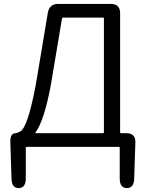

<svg xmlns="http://www.w3.org/2000/svg" viewBox="-20 -752 745 983"><path d="M76 211Q40 211 39 163L33 -22Q31 -70 60 -70Q65 -70 82 -78Q121 -95 162 -312Q166 -335 170 -358L225 -687Q233 -732 278 -732H547Q595 -732 595 -684V-75Q595 -70 600 -70H627Q675 -70 673 -22L667 163Q666 211 629 211Q593 210 593 162V5Q593 0 588 0H117Q112 0 112 5V162Q112 210 76 211ZM162 -74Q159 -70 164 -70H507Q512 -70 512 -75V-657Q512 -662 507 -662H305Q298 -662 297 -655L241 -321Q207 -136 162 -74Z"/></svg>

Font: Resource Han Rounded KR Normal
Style: Regular
Weight: 350
Designer: Cyano Hao (round all glyphs); Ryoko NISHIZUKA 西塚涼子 (kana, bopomofo & ideographs); Paul D. Hunt (Latin, Greek & Cyrillic)
Foundry: Cyano Hao
Version: 0.990